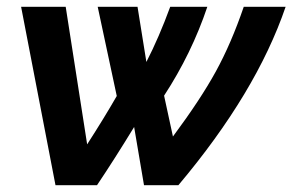

<svg xmlns="http://www.w3.org/2000/svg" viewBox="-20 -544 859 564"><path d="M42 -524H173L236 -120Q285 -196 323 -262L267 -524H384L410 -362Q447 -434 480 -524H589Q543 -387 462 -263L488 -143Q569 -252 614 -334Q659 -416 696 -524H819Q733 -272 504 0H403L374 -171Q316 -76 265 0H143Z"/></svg>

Font: Raleway-v4020
Style: Bold Italic
Weight: 700
Italic angle: -12°
Designer: Matt McInerney, Pablo Impallari, Rodrigo Fuenzalida
Foundry: Matt McInerney, Pablo Impallari, Rodrigo Fuenzalida
Version: Version 4.020;PS 004.020;hotconv 1.0.88;makeotf.lib2.5.64775